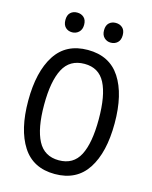

<svg xmlns="http://www.w3.org/2000/svg" viewBox="-134 -1003 868 1100"><g transform="rotate(15 300.0 -453.5)"><path d="M44 -357Q44 -529 107.5 -627.5Q171 -726 300 -726Q429 -726 492.5 -628.5Q556 -531 556 -359Q556 -186 492 -88Q428 10 299 10Q170 10 107 -88Q44 -186 44 -357ZM462 -358Q462 -499 424.5 -571.5Q387 -644 302 -644Q215 -644 176.5 -571Q138 -498 138 -358Q138 -218 176.5 -145Q215 -72 301 -72Q387 -72 424.5 -144.5Q462 -217 462 -358ZM130 -859Q130 -888 145.5 -902.5Q161 -917 185 -917Q209 -917 225 -902.5Q241 -888 241 -859Q241 -831 224.5 -815.5Q208 -800 185 -800Q161 -800 145.5 -815Q130 -830 130 -859ZM359 -859Q359 -888 374.5 -902.5Q390 -917 414 -917Q438 -917 454 -902.5Q470 -888 470 -859Q470 -830 454 -815Q438 -800 414 -800Q391 -800 375 -815.5Q359 -831 359 -859Z"/></g></svg>

Font: Noto Sans Mono UI
Style: Regular
Weight: 400
Monospace: yes
Designer: Monotype Design team
Foundry: Monotype Imaging Inc.
Version: Version 1.000